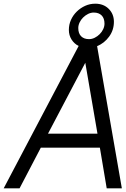

<svg xmlns="http://www.w3.org/2000/svg" viewBox="-20 -1020 680 1040"><path d="M508 -296 442 -680 240 -296ZM353 -858Q353 -887 364.5 -912.5Q376 -938 396 -957.5Q416 -977 441.5 -988.5Q467 -1000 496 -1000Q541 -1000 569 -972Q597 -944 597 -902Q597 -857 571 -821.5Q545 -786 506 -770L640 0H558L521 -220H201L86 0H0L406 -771Q382 -783 367.5 -806Q353 -829 353 -858ZM404 -868Q404 -839 419.5 -823.5Q435 -808 462 -808Q478 -808 493 -815.5Q508 -823 520 -835Q532 -847 539 -862Q546 -877 546 -892Q546 -921 530.5 -936.5Q515 -952 488 -952Q472 -952 457 -944.5Q442 -937 430 -925Q418 -913 411 -898Q404 -883 404 -868Z"/></svg>

Font: Gauge
Style: Oblique
Weight: 400
Italic angle: -80°
Designer: Daniel Pimley
Foundry: Daniel Pimley
Version: Version 2.0